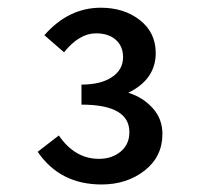

<svg xmlns="http://www.w3.org/2000/svg" viewBox="-20 -909 540 505"><path d="M247.1 -423.8Q137.7 -423.8 79.1 -509.8L134.8 -552.7Q176.8 -491.2 240.2 -491.2Q274.4 -491.2 297.4 -510.3Q320.3 -529.3 320.3 -561.5Q320.3 -633.8 194.3 -633.8V-686.5Q245.1 -686.5 274.4 -706.1Q303.7 -725.6 303.7 -758.8Q303.7 -787.1 284.7 -804.2Q265.6 -821.3 232.4 -821.3Q188.5 -821.3 148.4 -771.5L96.7 -816.4Q160.2 -888.7 245.1 -888.7Q306.6 -888.7 348.1 -856Q389.6 -823.2 389.6 -769.5Q389.6 -700.2 317.4 -665Q355.5 -653.3 381.3 -625Q407.2 -596.7 407.2 -556.6Q407.2 -497.1 360.4 -460.4Q313.5 -423.8 247.1 -423.8Z"/></svg>

Font: GenEi Gothic M SemiBold
Style: Regular
Weight: 500
Designer: o_tamon (Modified); [Source Han Sans]
Ryoko NISHIZUKA  (kana & ideographs); Paul D. Hunt (Latin, Greek & Cyrillic); Wenl
Version: Version 1.1a;Original Version 1.004